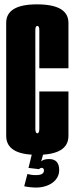

<svg xmlns="http://www.w3.org/2000/svg" viewBox="-20 -700 340 873"><path d="M149 4Q8.2 4 8.2 -82.1Q8.2 -168.2 8.2 -339.8Q8.2 -511.2 8.1 -595.8Q8 -680.2 148.2 -680.2Q291.2 -680.2 291.2 -595.8Q291.2 -511.2 291.2 -389.5H158.8Q158.8 -542 158.8 -562.1Q158.8 -582.2 149.9 -582.2Q140.5 -582.2 140.6 -562.1Q140.8 -542 140.8 -339.8Q140.8 -135.2 140.8 -114.6Q140.8 -94 149.8 -94Q158.8 -94 158.8 -114.8Q158.8 -135.5 158.8 -284H291.2Q291.2 -168.2 291.2 -82.1Q291.2 4 149 4ZM143.6 152.8Q131.6 152.8 116.5 151.1Q101.4 149.5 90.1 146.8L104.6 91.2Q110.6 92.9 121.2 94.6Q131.9 96.2 142.4 96.2Q163.2 96.2 171.6 90.5Q179.9 84.8 179.9 75Q179.9 69 176.9 66.1Q174 63.2 169.9 63.2Q166.5 63.2 163.4 64.8Q160.2 66.2 157.6 69.2L155.6 45.8Q161.2 37.1 172.1 30.2Q183 23.2 203.4 23.2Q226.2 23.2 237.7 35.8Q249.1 48.4 249.1 72.8Q249.1 91.5 240.8 106.2Q232.5 121 218.1 131.3Q203.6 141.6 184.4 147.2Q165.2 152.8 143.6 152.8ZM157.6 69.2 109.6 63.5 125.1 0H176.6Z"/></svg>

Font: Anybody UltraCondensed Thin
Style: Regular
Weight: 100
Width: 1
Designer: Tyler Finck
Foundry: Etcetera Type Company
Version: Version 1.110